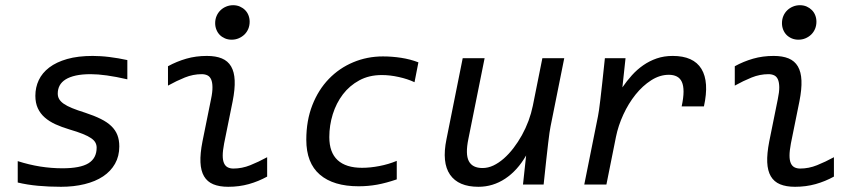

<svg xmlns="http://www.w3.org/2000/svg" viewBox="-20 -716 3339 745"><path d="M474.1 -408.2Q429.7 -418.5 394.5 -423.3Q359.4 -428.2 332 -428.2Q298.3 -428.2 274.2 -422.9Q250 -417.5 234.4 -407.7Q218.8 -397.9 211.4 -384Q204.1 -370.1 204.1 -353Q204.1 -340.8 209.7 -331.3Q215.3 -321.8 227.5 -313.2Q239.7 -304.7 260 -296.4Q280.3 -288.1 310.1 -278.8Q345.7 -267.1 370.8 -254.6Q396 -242.2 412.1 -226.6Q428.2 -210.9 435.5 -191.9Q442.9 -172.9 442.9 -147.9Q442.9 -109.9 426.3 -80.6Q409.7 -51.3 379.9 -31.5Q350.1 -11.7 308.3 -1.5Q266.6 8.8 216.8 8.8Q169.9 8.8 127.7 4.9Q85.4 1 48.8 -7.8V-90.8Q92.8 -76.7 136.2 -69.8Q179.7 -63 222.2 -63Q291.5 -63 323.2 -82.5Q355 -102.1 355 -143.1Q355 -153.8 350.1 -162.8Q345.2 -171.9 333.5 -179.9Q321.8 -188 301.3 -196.3Q280.8 -204.6 249 -213.9Q219.7 -222.7 195.6 -233.6Q171.4 -244.6 153.8 -260Q136.2 -275.4 126.7 -296.1Q117.2 -316.9 117.2 -344.2Q117.2 -377 130.4 -405Q143.6 -433.1 171.1 -454.1Q198.7 -475.1 240.7 -487.1Q282.7 -499 339.8 -499Q353.5 -499 369.9 -498Q386.2 -497.1 403.8 -494.9Q421.4 -492.7 439.2 -489.7Q457 -486.8 474.1 -482.9Z M814.9 -626Q814.9 -641.1 820.3 -653.8Q825.7 -666.5 835.2 -675.8Q844.7 -685.1 857.4 -690.4Q870.1 -695.8 884.8 -695.8Q898.9 -695.8 910.6 -690.7Q922.4 -685.5 930.9 -677Q939.5 -668.5 944.1 -656.7Q948.7 -645 948.7 -631.8Q948.7 -616.7 943.4 -604Q938 -591.3 928.5 -582Q918.9 -572.8 906.2 -567.4Q893.6 -562 878.9 -562Q864.7 -562 852.8 -567.1Q840.8 -572.3 832.5 -580.8Q824.2 -589.4 819.6 -601.1Q814.9 -612.8 814.9 -626ZM1016.6 -30.8Q982.9 -12.2 945.6 -1.7Q908.2 8.8 865.7 8.8Q831.1 8.8 807.6 -1Q784.2 -10.7 771.7 -32Q759.3 -53.2 757.8 -86.4Q756.3 -119.6 765.6 -167L798.8 -331.1Q804.7 -358.9 804.4 -377.7Q804.2 -396.5 799.3 -407.7Q794.4 -418.9 784.9 -423.6Q775.4 -428.2 762.7 -428.2Q729.5 -428.2 697.3 -415.3Q665 -402.3 631.8 -383.8V-459Q665.5 -477.5 702.9 -488.3Q740.2 -499 782.7 -499Q817.4 -499 840.8 -489.3Q864.3 -479.5 876.7 -458.3Q889.2 -437 890.6 -403.8Q892.1 -370.6 882.8 -323.2L849.6 -159.2Q844.2 -130.9 844.2 -112.3Q844.2 -93.8 849.4 -82.5Q854.5 -71.3 863.8 -66.7Q873 -62 885.7 -62Q918.9 -62 951.2 -75Q983.4 -87.9 1016.6 -106Z M1519.5 -20Q1478.5 -5.9 1443.4 0.5Q1408.2 6.8 1371.6 6.8Q1273.9 6.8 1221.2 -38.3Q1168.5 -83.5 1168.5 -173.8Q1168.5 -248 1191.9 -307.9Q1215.3 -367.7 1255.9 -409.7Q1296.4 -451.7 1350.6 -474.4Q1404.8 -497.1 1465.8 -497.1Q1501 -497.1 1536.4 -491.7Q1571.8 -486.3 1603.5 -474.1L1588.4 -397Q1561.5 -409.7 1527.3 -417.2Q1493.2 -424.8 1461.4 -424.8Q1412.1 -424.8 1374.3 -404.3Q1336.4 -383.8 1310.5 -349.9Q1284.7 -315.9 1271.2 -272.7Q1257.8 -229.5 1257.8 -184.1Q1257.8 -124.5 1290 -94.7Q1322.3 -64.9 1384.8 -64.9Q1417 -64.9 1452.4 -71.8Q1487.8 -78.6 1519.5 -91.8Z M2116.2 -225.1Q2114.3 -215.8 2112.1 -200.7Q2109.9 -185.5 2106.9 -159.9Q2104 -134.3 2099.6 -95.5Q2095.2 -56.6 2089.4 0H2009.3L2021.5 -112.8Q1987.8 -54.2 1940.2 -22.7Q1892.6 8.8 1836.4 8.8Q1758.8 8.8 1726.3 -38.1Q1693.8 -85 1712.4 -175.8L1775.4 -490.2H1860.4L1797.4 -176.8Q1785.2 -117.7 1799.1 -90.8Q1813 -64 1852.5 -64Q1873.5 -64 1894.3 -73.7Q1915 -83.5 1934.8 -100.8Q1954.6 -118.2 1972.4 -141.4Q1990.2 -164.6 2005.1 -191.4Q2020 -218.3 2030.8 -247.3Q2041.5 -276.4 2047.4 -305.2L2084.5 -490.2H2169.4Z M2300.3 -265.1Q2302.2 -274.4 2304.4 -289.6Q2306.6 -304.7 2309.6 -330.3Q2312.5 -356 2316.9 -394.8Q2321.3 -433.6 2327.1 -490.2H2407.2L2395 -377Q2412.1 -401.9 2432.1 -424.1Q2452.1 -446.3 2476.1 -462.9Q2500 -479.5 2528.3 -489.3Q2556.6 -499 2590.3 -499Q2670.9 -499 2701.7 -448.7Q2732.4 -398.4 2711.4 -303.2H2625Q2632.3 -336.9 2632.3 -360.4Q2632.3 -383.8 2625.7 -398.2Q2619.1 -412.6 2606.2 -419.2Q2593.3 -425.8 2575.2 -425.8Q2540 -425.8 2506.8 -404.5Q2473.6 -383.3 2446 -348.9Q2418.5 -314.5 2398.7 -271.5Q2378.9 -228.5 2370.1 -185.1L2333 0H2247.1Z M3014.2 -626Q3014.2 -641.1 3019.5 -653.8Q3024.9 -666.5 3034.4 -675.8Q3043.9 -685.1 3056.6 -690.4Q3069.3 -695.8 3084 -695.8Q3098.1 -695.8 3109.9 -690.7Q3121.6 -685.5 3130.1 -677Q3138.7 -668.5 3143.3 -656.7Q3147.9 -645 3147.9 -631.8Q3147.9 -616.7 3142.6 -604Q3137.2 -591.3 3127.7 -582Q3118.2 -572.8 3105.5 -567.4Q3092.8 -562 3078.1 -562Q3064 -562 3052 -567.1Q3040 -572.3 3031.7 -580.8Q3023.4 -589.4 3018.8 -601.1Q3014.2 -612.8 3014.2 -626ZM3215.8 -30.8Q3182.1 -12.2 3144.8 -1.7Q3107.4 8.8 3064.9 8.8Q3030.3 8.8 3006.8 -1Q2983.4 -10.7 2970.9 -32Q2958.5 -53.2 2957 -86.4Q2955.6 -119.6 2964.8 -167L2998 -331.1Q3003.9 -358.9 3003.7 -377.7Q3003.4 -396.5 2998.5 -407.7Q2993.7 -418.9 2984.1 -423.6Q2974.6 -428.2 2961.9 -428.2Q2928.7 -428.2 2896.5 -415.3Q2864.3 -402.3 2831.1 -383.8V-459Q2864.7 -477.5 2902.1 -488.3Q2939.5 -499 2981.9 -499Q3016.6 -499 3040 -489.3Q3063.5 -479.5 3075.9 -458.3Q3088.4 -437 3089.8 -403.8Q3091.3 -370.6 3082 -323.2L3048.8 -159.2Q3043.5 -130.9 3043.5 -112.3Q3043.5 -93.8 3048.6 -82.5Q3053.7 -71.3 3063 -66.7Q3072.3 -62 3085 -62Q3118.2 -62 3150.4 -75Q3182.6 -87.9 3215.8 -106Z"/></svg>

Font: Code New Roman
Style: Italic
Weight: 400
Italic angle: -11°
Monospace: yes
Designer: Sam Radian
Foundry: Code New Roman
Version: Version 1.508 October 19, 2014